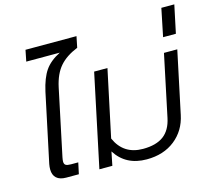

<svg xmlns="http://www.w3.org/2000/svg" viewBox="-111 -920 1205 1073"><g transform="rotate(-15 491.5 -383.5)"><path d="M74 -71Q74 -85 77 -101L161 -497Q178 -573 207 -615Q236 -657 295 -687H101L114 -752H409L396 -688Q329 -661 292 -618.5Q255 -576 239 -502L158 -118Q155 -103 155 -94Q155 -79 164 -73.5Q173 -68 194 -68H236L222 -3H149Q112 -3 93 -20.5Q74 -38 74 -71Z M431 -79 415 0H340L453 -535H530L448 -149Q493 -47 606 -47Q682 -47 725 -79Q768 -111 782 -179L857 -535H934L858 -176Q840 -89 774.5 -37Q709 15 611 15Q490 15 431 -79Z M908 -782H983L949 -621H875Z"/></g></svg>

Font: Prompt Light
Style: Italic
Weight: 300
Italic angle: -12°
Designer: Katatrad Team
Foundry: CadsonDemak
Version: Version 1.000